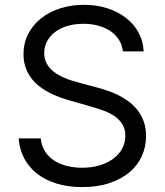

<svg xmlns="http://www.w3.org/2000/svg" viewBox="-20 -757 678 790"><path d="M485.8 -545.5Q482.6 -572.4 469.1 -593.6Q455.6 -614.7 433.9 -629.3Q412.3 -643.8 383.9 -651.5Q355.5 -659.1 322.4 -659.1Q286.2 -659.1 256.6 -650Q226.9 -641 206 -624.8Q185 -608.7 173.5 -586.6Q161.9 -564.6 161.9 -538.4Q161.9 -518.8 168.7 -503.2Q175.4 -487.6 186.4 -475.5Q197.4 -463.4 212 -454Q226.6 -444.6 242.2 -437.9Q257.8 -431.1 273.4 -426.1Q289.1 -421.2 302.6 -417.6L376.4 -397.7Q395.2 -392.8 417.8 -385.5Q440.3 -378.2 463.1 -367.4Q485.8 -356.5 506.9 -341.3Q528.1 -326 544.6 -305.4Q561.1 -284.8 571 -258.2Q581 -231.5 581 -197.4Q581 -153.4 563.6 -114.9Q546.2 -76.3 512.6 -48.1Q479 -19.9 430 -3.6Q381 12.8 318.2 12.8Q259.6 12.8 212.7 -1.8Q165.8 -16.3 132.3 -42.6Q98.7 -68.9 79.4 -105.8Q60 -142.8 56.8 -187.5H147.7Q150.6 -156.6 165.3 -133.9Q180 -111.2 203.1 -96.2Q226.2 -81.3 256 -74Q285.9 -66.8 318.2 -66.8Q356.2 -66.8 388.5 -76.2Q420.8 -85.6 444.8 -103Q468.8 -120.4 482.2 -144.7Q495.7 -169 495.7 -198.9Q495.7 -226.2 483.8 -245.4Q471.9 -264.6 452.1 -278.4Q432.2 -292.3 405.9 -302Q379.6 -311.8 350.9 -319.6L261.4 -345.2Q218.8 -357.6 184.7 -374.8Q150.6 -392 126.6 -415.1Q102.6 -438.2 89.7 -467.9Q76.7 -497.5 76.7 -534.1Q76.7 -579.9 96.1 -617.4Q115.4 -654.8 149 -681.5Q182.5 -708.1 227.8 -722.7Q273.1 -737.2 325.3 -737.2Q378.2 -737.2 422.6 -722.7Q467 -708.1 499.5 -682.5Q532 -657 550.8 -621.8Q569.6 -586.6 571 -545.5Z"/></svg>

Font: Fast_Sans
Style: Regular
Weight: 400
Designer: Rasmus Andersson
Foundry: rsms
Version: Version 3.018;git-588b23468